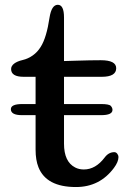

<svg xmlns="http://www.w3.org/2000/svg" viewBox="-20 -753 536 785"><path d="M439.9 -303.7Q439.9 -282.2 393.6 -282.2H241.7V-165.5Q241.7 -91.8 287.1 -68.4Q302.7 -60.1 322.8 -60.1Q371.1 -60.1 408.2 -109.4Q424.3 -130.9 447.3 -130.9Q454.6 -130.9 459.5 -124.3Q464.4 -117.7 464.4 -111.3Q464.4 -91.3 445.8 -66.4Q387.7 11.7 290.5 11.7Q169.4 11.7 137.2 -69.3Q125.5 -98.6 125.5 -141.1V-282.2H69.8Q24.4 -282.2 24.4 -306.6Q24.4 -327.6 71.3 -327.6H125.5V-439H76.7Q25.4 -439 25.4 -470.7Q25.4 -483.4 37.8 -492.9Q50.3 -502.4 72.5 -507.6Q94.7 -512.7 114 -526.4Q133.3 -540 146.5 -561.5Q170.4 -599.1 182.6 -681.6Q190.9 -733.4 216.3 -733.4Q241.7 -733.4 241.7 -681.6V-503.4L292 -504.9Q350.6 -506.8 392.1 -506.8Q455.1 -506.8 455.1 -474.1Q455.1 -439 396 -439H241.7V-327.6H393.1Q425.8 -327.6 432.9 -320.1Q439.9 -312.5 439.9 -303.7Z"/></svg>

Font: Stoke
Style: Regular
Weight: 400
Designer: Nicole Fally
Foundry: Nicole Fally
Version: Version 1.002